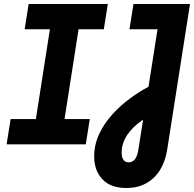

<svg xmlns="http://www.w3.org/2000/svg" viewBox="-20 -720 969 958"><path d="M13 0 33 -126H159L229 -574H103L123 -700H518L498 -574H372L302 -126H428L408 0ZM610 218Q532 218 491 174.5Q450 131 450 61Q450 2 474.5 -50.5Q499 -103 539 -147.5Q579 -192 627 -227.5Q675 -263 721 -287L766 -574H626L646 -700H928L814 28Q805 85 778.5 128Q752 171 709.5 194.5Q667 218 610 218ZM621 90Q635 90 645 82.5Q655 75 661 61.5Q667 48 670 30L694 -123Q669 -106 649 -87Q629 -68 615.5 -48Q602 -28 594.5 -5.5Q587 17 587 41Q587 65 596 77.5Q605 90 621 90Z"/></svg>

Font: MuseoModerno Thin SemiBold
Style: Italic
Weight: 600
Italic angle: -9°
Version: Version 1.003